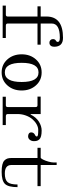

<svg xmlns="http://www.w3.org/2000/svg" viewBox="744 -1508 776 2304"><g transform="rotate(90 1132.0 -356.0)"><path d="M492.2 -561Q473.6 -561 461.4 -572.8Q449.2 -584.5 449.2 -603Q449.2 -628.4 466.8 -638.2Q482.9 -646.5 482.9 -662.1Q482.9 -686 432.1 -686Q262.2 -686 262.2 -587.9V-456.1H516.1V-418H262.2V-60.1Q262.2 -38.1 288.1 -38.1H436V0H46.9V-38.1H155.8Q178.2 -38.1 178.2 -60.1V-418H56.2V-456.1H178.2V-524.9Q178.2 -724.1 434.1 -724.1Q541 -724.1 541 -617.2Q541 -592.3 528.3 -576.7Q515.6 -561 492.2 -561Z M849.1 -25.9Q963.9 -25.9 963.9 -228Q963.9 -430.2 849.1 -430.2Q733.9 -430.2 733.9 -228Q733.9 -25.9 849.1 -25.9ZM849.1 12.2Q754.4 12.2 693.1 -56.4Q631.8 -125 631.8 -228Q631.8 -331.1 693.1 -399.4Q754.4 -467.8 849.1 -467.8Q943.4 -467.8 1004.6 -399.2Q1065.9 -330.6 1065.9 -228Q1065.9 -125.5 1004.6 -56.6Q943.4 12.2 849.1 12.2Z M1140.6 0V-38.1H1242.7Q1264.6 -38.1 1264.6 -60.1V-396Q1264.6 -418 1242.7 -418H1139.6V-456.1H1348.6V-335.9L1354 -335Q1387.7 -402.3 1440.4 -435.1Q1493.2 -467.8 1546.9 -467.8Q1586.9 -467.8 1613.3 -460.9Q1639.6 -454.1 1652.3 -440.2Q1665 -426.3 1669.4 -411.1Q1673.8 -396 1673.8 -374Q1673.8 -346.7 1657.7 -325.9Q1641.6 -305.2 1615.7 -305.2Q1595.2 -305.2 1582 -314.9Q1568.8 -324.7 1568.8 -342.8Q1568.8 -371.6 1595.7 -386.2Q1617.7 -396 1617.7 -409.2Q1617.7 -419.9 1600.1 -423.3Q1582.5 -426.8 1540 -426.8Q1506.8 -426.8 1472.7 -408Q1438.5 -389.2 1410.9 -357.2Q1383.3 -325.2 1366 -278.1Q1348.6 -231 1348.6 -179.2V-60.1Q1348.6 -38.1 1376 -38.1H1481V0Z M2042 12.2Q1990.7 12.2 1956.8 4.2Q1922.9 -3.9 1905.8 -20.8Q1888.7 -37.6 1882.3 -57.4Q1876 -77.1 1876 -106V-418H1753.9V-456.1H1870.6Q1880.4 -456.1 1894.5 -483.6Q1908.7 -511.2 1919.2 -548.8Q1929.7 -586.4 1929.7 -611.8V-647.9H1960V-456.1H2213.9V-418H1960V-105Q1960 -25.9 2061.5 -25.9Q2135.7 -25.9 2164.8 -58.3Q2193.8 -90.8 2193.8 -178.2H2225.6Q2225.6 -67.9 2187.3 -27.8Q2148.9 12.2 2042 12.2Z"/></g></svg>

Font: New Heterodox Mono
Style: Book
Weight: 400
Designer: Hao Chi Kiang <hello@hckiang.com>, Alexey Kryukov <alexios@thessalonica.org.ru>
Version: Version 0.0.3